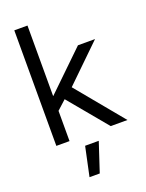

<svg xmlns="http://www.w3.org/2000/svg" viewBox="-176 -812 862 1136"><g transform="rotate(-20 255.0 -243.5)"><path d="M62.5 0V-727.5H145.5V-283.7H146.5L386.2 -515.6H493.7L266.6 -294.9L510.3 0H404.8L203.1 -242.7L145.5 -190.4V0ZM183.6 241.2 222.7 57.6H308.6L248 241.2Z"/></g></svg>

Font: Inter Display
Style: Regular
Weight: 400
Designer: Rasmus Andersson
Foundry: rsms
Version: Version 4.000;git-37864ae